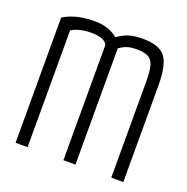

<svg xmlns="http://www.w3.org/2000/svg" viewBox="-101 -625 702 720"><g transform="rotate(20 250.0 -265.0)"><path d="M35 0V-500Q60 -515 90 -522.5Q120 -530 158 -530Q188 -530 210.5 -522.5Q233 -515 251 -500Q275 -517 297 -523.5Q319 -530 350 -530Q416 -530 440.5 -499Q465 -468 465 -385V0H417V-385Q417 -426 410.5 -447.5Q404 -469 388 -477Q372 -485 342 -485Q321 -485 306 -480.5Q291 -476 274 -464V0H226V-458Q226 -463 219.5 -469.5Q213 -476 198.5 -480.5Q184 -485 160 -485Q114 -485 83 -466V0Z"/></g></svg>

Font: M PLUS 1 Code Light
Style: Regular
Weight: 300
Designer: Coji Morishita
Foundry: UNDERFOREST DESIGN
Version: Version 1.002